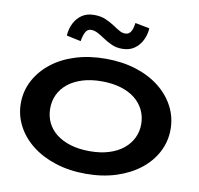

<svg xmlns="http://www.w3.org/2000/svg" viewBox="-99 -1055 1212 1172"><g transform="rotate(10 507.0 -469.0)"><path d="M508 13Q405 13 319.5 -14.5Q234 -42 172.5 -90.5Q111 -139 77 -204Q43 -269 43 -343Q43 -418 77 -483Q111 -548 172.5 -597Q234 -646 319.5 -673Q405 -700 508 -700Q611 -700 696 -673Q781 -646 842.5 -597Q904 -548 937.5 -483Q971 -418 971 -343Q971 -269 937.5 -204Q904 -139 842.5 -90.5Q781 -42 696 -14.5Q611 13 508 13ZM507 -127Q574 -127 626.5 -143.5Q679 -160 715 -189.5Q751 -219 770 -258.5Q789 -298 789 -343Q789 -390 770 -430Q751 -470 715 -499Q679 -528 626.5 -544Q574 -560 507 -560Q440 -560 387.5 -543.5Q335 -527 298.5 -497.5Q262 -468 243.5 -428.5Q225 -389 225 -343Q225 -296 243.5 -256.5Q262 -217 298.5 -188Q335 -159 387.5 -143Q440 -127 507 -127ZM594 -777Q557 -777 528.5 -790Q500 -803 476 -819Q451 -836 430 -847Q409 -858 389 -858Q365 -858 353.5 -835Q342 -812 337 -779L248 -798Q250 -838 267 -873Q284 -908 315 -929.5Q346 -951 391 -951Q433 -951 463.5 -937.5Q494 -924 520 -907Q542 -892 560 -882Q578 -872 595 -872Q614 -872 624.5 -883.5Q635 -895 640 -912Q645 -929 647 -946L736 -929Q734 -890 717 -855Q700 -820 669 -798.5Q638 -777 594 -777Z"/></g></svg>

Font: BioRhyme SemiExpanded ExtraBold
Style: Regular
Weight: 800
Width: 6
Designer: Aoife Mooney
Foundry: Aoife Mooney Type
Version: Version 1.600;gftools[0.9.33]